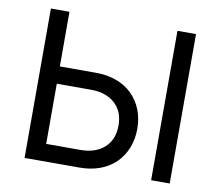

<svg xmlns="http://www.w3.org/2000/svg" viewBox="-77 -793 1019 886"><g transform="rotate(10 432.0 -350.0)"><path d="M772 -700V0H685V-700ZM92 0V-700H179V-444H349Q402 -444 445 -428Q488 -412 518 -382.5Q548 -353 564.5 -312.5Q581 -272 581 -222Q581 -173 564.5 -132Q548 -91 518 -61.5Q488 -32 445 -16Q402 0 349 0ZM179 -81H339Q410 -81 451.5 -118.5Q493 -156 493 -222Q493 -288 451.5 -325.5Q410 -363 339 -363H179Z"/></g></svg>

Font: NT Somic
Style: Regular
Weight: 400
Designer: Ravid Balaliev — lead type designer, mastering
Michael Voronin — secret advisor, marketing
Ivan Kovalenko — best boy
Foundry: NT Type
Version: Version 0.7